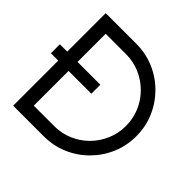

<svg xmlns="http://www.w3.org/2000/svg" viewBox="-177 -863 1027 1027"><g transform="rotate(45 336.0 -350.0)"><path d="M60 0V-700H291.5Q364 -700 427.5 -672.8Q491 -645.5 539 -597.2Q587 -549 614.2 -485.8Q641.5 -422.5 641.5 -350Q641.5 -277.5 614.2 -214.2Q587 -151 539 -102.8Q491 -54.5 427.5 -27.2Q364 0 291.5 0ZM138 -78H291.5Q348 -78 397.2 -99Q446.5 -120 483.8 -157.5Q521 -195 542.2 -244.2Q563.5 -293.5 563.5 -350Q563.5 -406.5 542.2 -455.8Q521 -505 483.5 -542.2Q446 -579.5 396.8 -600.8Q347.5 -622 291.5 -622H138ZM4.5 -341V-409H310.5V-341Z"/></g></svg>

Font: Urbanist
Style: Regular
Weight: 400
Designer: Corey Hu
Foundry: Corey Hu
Version: Version 1.330; ttfautohint (v1.8.4.7-5d5b)